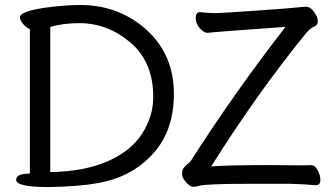

<svg xmlns="http://www.w3.org/2000/svg" viewBox="-20 -738 1350 772"><path d="M182.1 -45.9Q321.8 -48.8 414.8 -90.3Q507.8 -131.8 552 -201.4Q596.2 -271 596.2 -348.1Q596.2 -488.8 504.6 -566.9Q413.1 -645 297.9 -645Q234.9 -645 182.1 -629.9ZM175.8 14.2Q44.9 14.2 44.9 -15.1Q44.9 -40 100.1 -40V-621.1Q88.9 -624 74.5 -639.9Q60.1 -655.8 60.1 -668Q60.1 -701.2 244.1 -715.8Q276.9 -717.8 303.2 -717.8Q458 -717.8 568.6 -618.4Q679.2 -519 679.2 -360.1Q679.2 -201.2 582 -106Q500 -23.9 375 -2Q297.9 12.2 175.8 14.2ZM757.8 13.2Q744.1 13.2 728 -5.4Q711.9 -23.9 711.9 -37.1Q711.9 -48.8 714.4 -55.9Q716.8 -63 730 -74.5Q743.2 -85.9 747.1 -90.8Q923.8 -367.2 1127.9 -629.9Q845.2 -609.9 814 -606Q799.8 -606 783.4 -624.5Q767.1 -643.1 767.1 -664.1Q767.1 -689 783.2 -689Q827.1 -685.1 846.2 -685.1Q863.8 -685.1 1007.8 -695.1Q1151.9 -705.1 1174.3 -708Q1196.8 -710.9 1210.9 -710.9Q1228 -710.9 1242.9 -689.9Q1257.8 -668.9 1257.8 -654.8Q1257.8 -638.2 1247.1 -632.8Q1231 -627.9 1211.9 -606Q1018.1 -369.1 829.1 -68.8Q890.1 -74.2 1064 -74.2L1191.9 -73.2Q1213.9 -73.2 1229 -74.2Q1247.1 -74.2 1257.6 -53.2Q1268.1 -32.2 1268.1 -15.1Q1268.1 6.8 1250 6.8Q1211.9 2.9 1147 1H981.9Q803.2 1 777.8 9.8Q769 13.2 757.8 13.2Z"/></svg>

Font: LXGW WenKai Screen
Style: Regular
Weight: 400
Designer: LXGW / Fontworks Inc.
Foundry: LXGW / Fontworks Inc.
Version: Version 1.510;January 18,2025